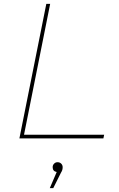

<svg xmlns="http://www.w3.org/2000/svg" viewBox="-20 -720 620 999"><path d="M81 0 221 -700H241L105 -19H522L518 0ZM239 259 275 175Q254 171 254 150Q254 139 261.5 131.5Q269 124 279 124Q291 124 298.5 131.5Q306 139 306 150Q306 158 304 164.5Q302 171 297 179L257 259Z"/></svg>

Font: Montserrat Thin
Style: Italic
Weight: 100
Italic angle: -11.3°
Designer: Julieta Ulanovsky
Foundry: Julieta Ulanovsky
Version: Version 9.000; ttfautohint (v1.8.4.7-5d5b)